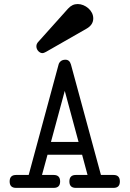

<svg xmlns="http://www.w3.org/2000/svg" viewBox="-20 -914 642 951"><path d="M413.6 -47.4 386.7 -147.5H215.3L188 -47.4H246.1Q277.8 -47.4 277.8 -15.1Q277.8 16.6 246.1 16.6H59.6Q27.8 16.6 27.8 -15.1Q27.8 -47.4 59.6 -47.4H122.1L270 -593.8Q272.5 -604 281.2 -611.1Q290 -618.2 304.2 -618.2Q324.7 -618.2 331.5 -594.2L480 -47.4H542.5Q573.7 -47.4 573.7 -15.1Q573.7 16.6 542.5 16.6H355.5Q323.7 16.6 323.7 -15.1Q323.7 -47.4 355.5 -47.4ZM369.1 -210.9 300.8 -463.9 232.4 -210.9ZM169.4 -706.5 316.9 -871.1Q337.4 -894 364.7 -894Q378.9 -894 392.6 -888.4Q406.2 -882.8 417.2 -873.3Q428.2 -863.8 435.1 -850.6Q441.9 -837.4 441.9 -822.8Q441.9 -791 408.7 -772L208 -657.2Q202.6 -654.3 198.2 -652.6Q193.8 -650.9 189.5 -650.9Q185.1 -650.9 179.9 -653.3Q174.8 -655.8 170.4 -660.2Q166 -664.6 163.1 -670.9Q160.2 -677.2 160.2 -684.6Q160.2 -696.8 169.4 -706.5Z"/></svg>

Font: Erica Type
Style: Regular
Weight: 400
Designer: Peter Wiegel
Foundry: Peter Wiegel
Version: Version 1.000 2010 initial release